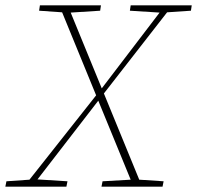

<svg xmlns="http://www.w3.org/2000/svg" viewBox="-32 -697 736 717"><path d="M453 -657 456 -677H684L681 -657L592 -651L356 -348L488 -26L579 -20L575 0H347L351 -20L456 -26L335 -321L108 -27L220 -20L216 0H-12L-8 -20L78 -26L327 -341L200 -651L114 -657L117 -677H345L342 -657L232 -650L348 -367L564 -650Z"/></svg>

Font: Source Serif Pro ExtraLight
Style: Italic
Weight: 200
Italic angle: -12°
Designer: Frank Grießhammer
Foundry: Adobe Systems Incorporated
Version: Version 3.001;hotconv 1.0.111;makeotfexe 2.5.65597